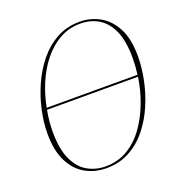

<svg xmlns="http://www.w3.org/2000/svg" viewBox="-132 -838 904 962"><g transform="rotate(-20 320.0 -357.0)"><path d="M274 11Q213 11 163 -17Q113 -45 83.5 -103.5Q54 -162 54 -253Q54 -311 68 -375.5Q82 -440 109.5 -502Q137 -564 178 -614.5Q219 -665 273.5 -695Q328 -725 396 -725Q454 -725 503 -698Q552 -671 582.5 -613.5Q613 -556 613 -463Q613 -405 600 -340Q587 -275 560.5 -212.5Q534 -150 493.5 -99.5Q453 -49 398.5 -19Q344 11 274 11ZM396 -715Q336 -715 286 -687Q236 -659 197.5 -611Q159 -563 133 -502Q107 -441 95 -376H579Q585 -420 585 -463Q585 -554 560.5 -609Q536 -664 493.5 -689.5Q451 -715 396 -715ZM273 1Q339 1 391 -30Q443 -61 481 -114Q519 -167 543.5 -232Q568 -297 578 -366H93Q82 -309 82 -253Q82 -160 108 -104Q134 -48 177.5 -23.5Q221 1 273 1Z"/></g></svg>

Font: Noto Serif Display SemiCondensed Thin
Style: Italic
Weight: 100
Width: 4
Italic angle: -12°
Designer: Monotype Design Team
Foundry: Monotype Imaging Inc.
Version: Version 2.009